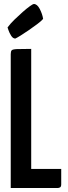

<svg xmlns="http://www.w3.org/2000/svg" viewBox="-20 -946 343 966"><path d="M34 0V-673Q34 -687 38.5 -692.5Q43 -698 64.5 -699Q86 -700 137 -700V-96H288V-19Q288 -7 282.5 -3.5Q277 0 269 0ZM57 -752Q45 -752 36 -766.5Q27 -781 22.5 -794.5Q18 -808 18 -808Q32 -827 52.5 -847Q73 -867 94 -885.5Q115 -904 130.5 -915Q146 -926 150 -926Q167 -926 180 -901Q193 -876 197 -851Q189 -841 169 -826Q149 -811 126 -795Q103 -779 83.5 -767Q64 -755 57 -752Z"/></svg>

Font: Yanone Kaffeesatz ExtraLight SemiBold
Style: Regular
Weight: 600
Version: Version 2.003